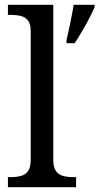

<svg xmlns="http://www.w3.org/2000/svg" viewBox="-20 -780 414 800"><path d="M13 0V-42H26Q49 -42 67.5 -47Q86 -52 97 -67.5Q108 -83 108 -114V-650Q108 -680 96.5 -694.5Q85 -709 66.5 -713.5Q48 -718 26 -718H13V-760H202V-114Q202 -83 213 -67.5Q224 -52 243 -47Q262 -42 284 -42H297V0ZM257 -613Q265 -646 273 -685Q281 -724 287 -760H374V-750Q365 -729 351 -702Q337 -675 321 -648Q305 -621 291 -600H257Z"/></svg>

Font: Noto Serif NP Hmong
Style: Regular
Weight: 400
Designer: Dalton Maag Ltd
Foundry: Dalton Maag Ltd
Version: Version 1.001